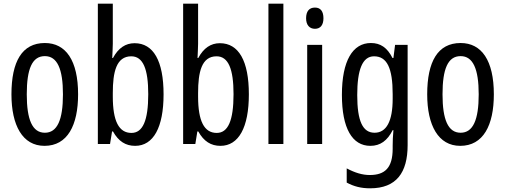

<svg xmlns="http://www.w3.org/2000/svg" viewBox="-20 -873 2737 1040"><path d="M403 -362C403 -545 337 -640 223 -640C99 -640 42 -539 42 -362C42 -194 102 -83 221 -83C346 -83 403 -195 403 -362ZM125 -362C125 -500 154 -569 223 -569C290 -569 321 -500 321 -362C321 -223 290 -154 223 -154C155 -154 125 -225 125 -362Z M591 -636V-853H510V-93H576L587 -161H592C622 -107 661 -83 712 -83C811 -83 866 -183 866 -362C866 -543 811 -639 709 -639C660 -639 621 -613 592 -559H588C589 -589 591 -615 591 -636ZM691 -568C755 -568 783 -499 783 -363C783 -219 753 -153 692 -153C624 -153 591 -217 591 -350V-369C591 -483 610 -568 691 -568Z M1053 -636V-853H972V-93H1038L1049 -161H1054C1084 -107 1123 -83 1174 -83C1273 -83 1328 -183 1328 -362C1328 -543 1273 -639 1171 -639C1122 -639 1083 -613 1054 -559H1050C1051 -589 1053 -615 1053 -636ZM1153 -568C1217 -568 1245 -499 1245 -363C1245 -219 1215 -153 1154 -153C1086 -153 1053 -217 1053 -350V-369C1053 -483 1072 -568 1153 -568Z M1515 -93V-853H1434V-93Z M1686 -832C1655 -832 1638 -812 1638 -774C1638 -738 1656 -717 1686 -717C1716 -717 1732 -738 1732 -774C1732 -811 1717 -832 1686 -832ZM1725 -630H1644V-93H1725Z M1989 -640C1891 -640 1832 -545 1832 -359C1832 -178 1888 -83 1986 -83C2040 -83 2078 -111 2107 -168H2111C2108 -136 2107 -106 2107 -84V-68C2107 36 2065 75 1983 75C1943 75 1903 63 1858 39V116C1897 137 1936 147 1985 147C2127 147 2188 62 2188 -87V-630H2120L2111 -559H2106C2077 -616 2040 -640 1989 -640ZM2006 -568C2076 -568 2107 -505 2107 -363V-338C2107 -216 2073 -154 2009 -154C1945 -154 1915 -216 1915 -358C1915 -495 1943 -568 2006 -568Z M2655 -362C2655 -545 2589 -640 2475 -640C2351 -640 2294 -539 2294 -362C2294 -194 2354 -83 2473 -83C2598 -83 2655 -195 2655 -362ZM2377 -362C2377 -500 2406 -569 2475 -569C2542 -569 2573 -500 2573 -362C2573 -223 2542 -154 2475 -154C2407 -154 2377 -225 2377 -362Z"/></svg>

Font: Noto Sans Kannada UI ExtraCondensed
Style: Regular
Weight: 400
Width: 2
Designer: Jelle Bosma - Monotype Design Team
Foundry: Monotype Imaging Inc.
Version: Version 2.005